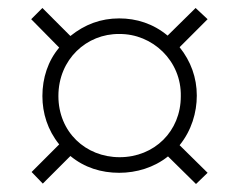

<svg xmlns="http://www.w3.org/2000/svg" viewBox="-20 -593 597 480"><path d="M86 -353C86 -310 99 -268 128 -232L59 -163L87 -134L156 -203C191 -174 233 -161 278 -161C321 -161 365 -174 400 -202L470 -133L499 -161L429 -230C459 -267 472 -312 472 -354C472 -399 457 -440 429 -475L499 -545L469 -573L399 -504C363 -534 321 -547 278 -547C232 -547 192 -532 156 -503L86 -573L58 -545L128 -474C100 -441 86 -398 86 -353ZM126 -353C126 -445 197 -509 278 -508C361 -509 434 -441 432 -352C432 -265 366 -200 279 -200C194 -200 126 -263 126 -353Z"/></svg>

Font: Noto Sans UI Condensed Light
Style: Regular
Weight: 300
Width: 3
Designer: Monotype Design Team
Foundry: Monotype Imaging Inc.
Version: Version 1.901